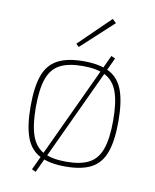

<svg xmlns="http://www.w3.org/2000/svg" viewBox="-86 -778 732 905"><g transform="rotate(10 280.0 -325.5)"><path d="M404 -539 423 -530 147 61 128 52ZM280 -492Q358 -492 404 -467.5Q450 -443 470 -388Q490 -333 490 -240Q490 -148 470 -92.5Q450 -37 404 -12.5Q358 12 280 12Q203 12 156.5 -12.5Q110 -37 90 -92.5Q70 -148 70 -240Q70 -333 90 -388Q110 -443 156.5 -467.5Q203 -492 280 -492ZM280 -469Q212 -469 171.5 -448Q131 -427 113 -377Q95 -327 95 -240Q95 -154 113 -103.5Q131 -53 171.5 -32Q212 -11 280 -11Q348 -11 388.5 -32Q429 -53 447 -103.5Q465 -154 465 -240Q465 -327 447 -377Q429 -427 388.5 -448Q348 -469 280 -469ZM380 -712 398 -695 245 -554 231 -567Z"/></g></svg>

Font: Exo 2 Thin
Style: Regular
Weight: 250
Designer: Natanael Gama
Foundry: Natanael Gama
Version: Version 2.010